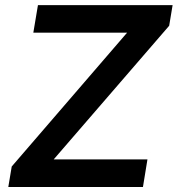

<svg xmlns="http://www.w3.org/2000/svg" viewBox="-20 -748 710 768"><path d="M13.2 0 26.9 -82 488.3 -617.2H113.3L131.8 -727.5H670.4L656.7 -645L194.8 -110.4H569.8L551.8 0Z"/></svg>

Font: Inter Semi Bold
Style: Italic
Weight: 600
Italic angle: -9.39999°
Designer: Rasmus Andersson
Foundry: rsms
Version: Version 4.000;git-3c8e0fc